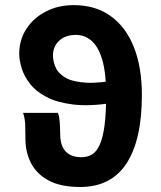

<svg xmlns="http://www.w3.org/2000/svg" viewBox="-20 -733 640 765"><path d="M299.3 12Q221.6 12 173.6 -14Q125.6 -40 103.5 -83.4Q81.4 -126.8 81.4 -178.4Q81.4 -212.3 80.4 -236.6Q79.4 -260.8 72.1 -283.2H210.5Q214.5 -276.1 216.3 -261.6Q218.2 -247.1 219 -230.3Q219.8 -213.5 219.8 -199.2Q219.8 -168.1 229.5 -147.5Q239.3 -126.9 258.2 -116.8Q277.1 -106.6 304.6 -106.6Q327.8 -106.6 346 -117.3Q364.3 -127.9 377 -155.5Q389.7 -183 396.3 -231.3Q402.9 -279.7 402.9 -354.8Q402.9 -444.3 386.7 -497Q370.6 -549.7 342.9 -572.2Q315.2 -594.8 280 -593.9Q238 -593.1 214.6 -569.7Q191.1 -546.3 191.1 -512.7Q191.1 -487.7 202 -463.7Q212.8 -439.6 241.8 -423Q270.7 -406.5 324.2 -403.5Q377.8 -400.5 462.3 -417.7L424.1 -322.1Q333.6 -308.9 270.2 -316.8Q206.7 -324.7 164.9 -346.7Q123 -368.8 99.5 -399.2Q76 -429.6 66.3 -461.3Q56.6 -493 56.6 -519Q56.6 -574 85 -617.8Q113.4 -661.7 162.7 -687.1Q212 -712.6 273.4 -712.6Q360.6 -712.6 421.3 -668.8Q482 -625 513.6 -544.8Q545.3 -464.6 545.3 -354.8Q545.3 -264.7 529.9 -196.5Q514.4 -128.2 484 -81.7Q453.6 -35.2 407.5 -11.6Q361.4 12 299.3 12Z"/></svg>

Font: Source Code Pro ExtraLight
Style: Regular
Weight: 200
Monospace: yes
Designer: Paul D. Hunt, Teo Tuominen
Foundry: Adobe
Version: Version 1.026;hotconv 1.1.0;makeotfexe 2.6.0